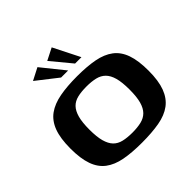

<svg xmlns="http://www.w3.org/2000/svg" viewBox="-172 -819 981 981"><g transform="rotate(-45 318.0 -328.5)"><path d="M316 7Q243 7 190.5 -3Q138 -13 103.5 -39Q69 -65 52.5 -111.5Q36 -158 36 -230Q36 -304 53.5 -350.5Q71 -397 106.5 -422.5Q142 -448 195.5 -458Q249 -468 321 -468Q393 -468 445.5 -458Q498 -448 532.5 -422Q567 -396 583.5 -349.5Q600 -303 600 -230Q600 -157 582.5 -110.5Q565 -64 530 -38Q495 -12 441.5 -2.5Q388 7 316 7ZM318 -64Q354 -64 381.5 -70.5Q409 -77 427 -95Q445 -113 454 -145.5Q463 -178 463 -230Q463 -283 454 -315.5Q445 -348 427 -366Q409 -384 381.5 -390.5Q354 -397 318 -397Q281 -397 253.5 -390.5Q226 -384 208.5 -366Q191 -348 182 -315.5Q173 -283 173 -230Q173 -178 182 -145.5Q191 -113 208.5 -95Q226 -77 253.5 -70.5Q281 -64 318 -64ZM259 -521 145 -610 211 -644 310 -521ZM360 -521 269 -631 334 -664 406 -521Z"/></g></svg>

Font: Genos Thin SemiBold
Style: Regular
Weight: 600
Version: Version 1.010